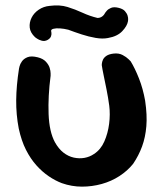

<svg xmlns="http://www.w3.org/2000/svg" viewBox="-20 -694 608 717"><path d="M211 -10Q187 -19 162.5 -35.5Q138 -52 116 -76.5Q94 -101 77 -134.5Q60 -168 50 -214Q40 -266 40.5 -320Q41 -374 51 -438Q51 -438 53 -446.5Q55 -455 62 -465Q69 -475 83 -480.5Q97 -486 121 -480Q141 -475 151.5 -463.5Q162 -452 165.5 -440.5Q169 -429 169 -420Q169 -411 169 -411Q159 -334 161.5 -268Q164 -202 185 -163Q199 -138 217 -124Q235 -110 255.5 -105.5Q276 -101 295.5 -104.5Q315 -108 331 -119Q356 -135 369.5 -165.5Q383 -196 387.5 -231.5Q392 -267 388 -299Q384 -329 378 -359Q372 -389 367 -413Q362 -437 360 -451Q360 -451 360.5 -457Q361 -463 364.5 -471Q368 -479 377.5 -485.5Q387 -492 405 -494Q424 -496 438 -488.5Q452 -481 460 -473Q468 -465 468 -465Q484 -439 499 -401Q514 -363 522 -318Q530 -264 526.5 -222.5Q523 -181 510.5 -147Q498 -113 477 -82Q456 -56 426 -36.5Q396 -17 360 -7Q324 3 286 3Q248 3 211 -10ZM158 -545Q147 -539 136 -542Q125 -545 118 -550Q111 -555 111 -555Q93 -572 91 -591Q89 -610 98 -628Q107 -646 125 -658Q143 -670 165 -672Q203 -677 232 -668Q261 -659 288 -646.5Q315 -634 344 -627Q354 -627 361.5 -632.5Q369 -638 374 -648Q374 -648 379 -654Q384 -660 394.5 -664.5Q405 -669 422 -665Q439 -661 446.5 -652.5Q454 -644 456.5 -635.5Q459 -627 458.5 -621Q458 -615 458 -615Q455 -597 436.5 -577.5Q418 -558 383 -552Q363 -548 337 -552.5Q311 -557 285 -565.5Q259 -574 235 -583Q219 -587 204 -588Q189 -589 179.5 -586.5Q170 -584 171 -578Q171 -578 172 -572Q173 -566 170.5 -558.5Q168 -551 158 -545Z"/></svg>

Font: Sour Gummy Medium
Style: Regular
Weight: 500
Designer: Stefie Justprince
Foundry: Eifetstype
Version: Version 1.000